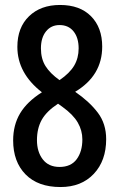

<svg xmlns="http://www.w3.org/2000/svg" viewBox="-20 -744 481 774"><path d="M222 -724Q302 -724 347 -678.5Q392 -633 392 -556Q392 -439 283 -374Q341 -334 374.5 -289.5Q408 -245 408 -183Q408 -96 358 -43Q308 10 224 10Q133 10 83 -41Q33 -92 33 -178Q33 -240 61 -287Q89 -334 149 -372Q50 -449 50 -555Q50 -633 97 -678.5Q144 -724 222 -724ZM220 -643Q186 -643 165.5 -617.5Q145 -592 145 -549Q145 -507 163.5 -477.5Q182 -448 220 -421Q261 -449 279 -479.5Q297 -510 297 -549Q297 -592 276.5 -617.5Q256 -643 220 -643ZM129 -179Q129 -132 152.5 -101.5Q176 -71 220 -71Q266 -71 289 -102Q312 -133 312 -182Q312 -218 293.5 -250Q275 -282 232 -313L214 -326Q167 -295 148 -260.5Q129 -226 129 -179Z"/></svg>

Font: Noto Sans Lao UI ExtCond Med
Style: Regular
Weight: 500
Width: 2
Designer: Monotype Design Team
Foundry: Monotype Imaging Inc.
Version: Version 2.000; ttfautohint (v1.8.4.7-5d5b)